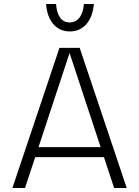

<svg xmlns="http://www.w3.org/2000/svg" viewBox="-20 -939 695 959"><path d="M153 -204H501L525 -154H129ZM277 -700H336L105 0H42ZM319 -700H378L613 0H550ZM260 -919Q263 -874 280.5 -850.5Q298 -827 328 -827Q359 -827 377.5 -851.5Q396 -876 399 -919H449Q443 -854 411 -818Q379 -782 329 -782Q278 -782 246.5 -818.5Q215 -855 210 -919Z"/></svg>

Font: Moderustic Light
Style: Regular
Weight: 300
Designer: Tural Alisoy
Foundry: TAFT Foundry
Version: Version 2.120